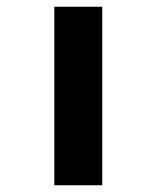

<svg xmlns="http://www.w3.org/2000/svg" viewBox="-20 -549 464 569"><path d="M141 0V-529H283V0Z"/></svg>

Font: Lexend Giga SemiBold
Style: Regular
Weight: 600
Designer: Bonnie Shaver-Troup, Thomas Jockin
Foundry: Lexend
Version: Version 1.007